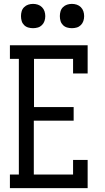

<svg xmlns="http://www.w3.org/2000/svg" viewBox="-20 -968 540 988"><path d="M31 0V-70H77V-665H31V-735H431V-590H356V-665H155V-417H359V-347H154V-70H356V-145H431V0ZM350 -823Q337 -823 325 -826.5Q313 -830 304 -839Q295 -848 291.5 -860Q288 -872 288 -885Q288 -898 291.5 -910Q295 -922 304 -931Q313 -940 325 -944Q337 -948 350 -948Q363 -948 375 -944Q387 -940 396 -931Q405 -922 409 -910Q413 -898 413 -885Q413 -872 409 -860Q405 -848 396 -839Q387 -830 375 -826.5Q363 -823 350 -823ZM150 -823Q137 -823 125 -826.5Q113 -830 104 -839Q95 -848 91.5 -860Q88 -872 88 -885Q88 -898 91.5 -910Q95 -922 104 -931Q113 -940 125 -944Q137 -948 150 -948Q163 -948 175 -944Q187 -940 196 -931Q205 -922 209 -910Q213 -898 213 -885Q213 -872 209 -860Q205 -848 196 -839Q187 -830 175 -826.5Q163 -823 150 -823Z"/></svg>

Font: Iosevka Gothic
Style: Regular
Weight: 400
Monospace: yes
Designer: Belleve Invis
Foundry: Belleve Invis
Version: Version 15.5.1; ttfautohint (v1.8.4)